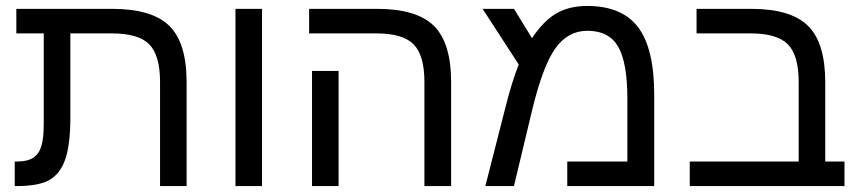

<svg xmlns="http://www.w3.org/2000/svg" viewBox="-20 -629 2910 649"><path d="M127.9 -516.1V-213.9C127.9 -178.4 125.2 -151.9 119.6 -134.3C114.1 -116.7 104.8 -103.8 91.8 -95.5C78.8 -87.2 60.9 -83 38.1 -83H29.8V0H35.2C86.9 0 124.8 -7.2 148.9 -21.7C173 -36.2 190.5 -59.9 201.4 -92.8C212.3 -125.7 217.8 -172 217.8 -231.9V-516.1H357.9C418.1 -516.1 460.4 -503.7 484.6 -479C508.9 -454.3 521 -411.9 521 -352.1V0H610.8V-351.1C610.8 -439.9 591.3 -503.5 552.2 -541.7C513.2 -580 448.7 -599.1 358.9 -599.1H35.2V-516.1Z M775.9 -599.1V0H865.7V-599.1Z M1124.5 0V-389.2H1034.7V0ZM1504.9 0V-351.1C1504.9 -439.6 1485.5 -503.1 1446.8 -541.5C1408 -579.9 1343.8 -599.1 1253.9 -599.1H1024.9V-516.1H1252.4C1312 -516.1 1353.9 -503.7 1378.2 -479C1402.4 -454.3 1414.6 -411.9 1414.6 -352.1V0Z M1964.4 -608.9C1923.7 -608.9 1888.8 -600.3 1859.9 -583.3C1830.9 -566.2 1803.7 -538.4 1778.3 -500L1717.3 -599.1H1611.3L1733.4 -411.1C1718.1 -372.7 1702.8 -323.1 1687.5 -262.2L1620.6 0H1717.3L1778.3 -254.9C1802.4 -355.1 1828.6 -425.2 1856.9 -465.1C1885.3 -505 1921.4 -524.9 1965.3 -524.9C2014.5 -524.9 2049.3 -506.8 2069.8 -470.7C2090.3 -434.6 2100.6 -376.6 2100.6 -296.9V-83H1897.5V0H2191.4V-308.1C2191.4 -412.6 2173.3 -488.9 2137 -536.9C2100.7 -584.9 2043.1 -608.9 1964.4 -608.9Z M2334.5 -516.1H2517.6C2577.1 -516.1 2619.1 -503.7 2643.3 -479C2667.6 -454.3 2679.7 -411.9 2679.7 -352.1V-83H2311.5V0H2834.5V-83H2769.5V-351.1C2769.5 -439.6 2750.2 -503.1 2711.4 -541.5C2672.7 -579.9 2608.4 -599.1 2518.6 -599.1H2334.5Z"/></svg>

Font: Arimo
Style: Regular
Weight: 400
Designer: Steve Matteson
Foundry: Monotype Imaging Inc.
Version: Version 1.32